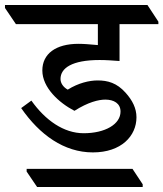

<svg xmlns="http://www.w3.org/2000/svg" viewBox="-65 -644 656 771"><path d="M308 -32C422 -32 483 -98 483 -173C483 -209 467 -241 439 -272C404 -311 368 -321 327 -321C294 -321 250 -311 207 -284C189 -294 178 -310 178 -327C178 -370 223 -403 335 -403C362 -403 387 -401 415 -399V-547H571V-557L527 -624H-45V-612L-1 -547H328V-463C294 -466 272 -468 250 -468C159 -468 105 -428 105 -361C105 -292 172 -231 234 -199C289 -234 331 -244 358 -244C392 -244 419 -229 419 -196C419 -145 357 -109 271 -109C191 -109 117 -161 61 -240L20 -210C94 -103 192 -32 308 -32ZM84 107H508V96L467 34H42V45Z"/></svg>

Font: Noto Serif Devanagari Medium
Style: Regular
Weight: 500
Designer: Universal Thirst, Indian Type Foundry and the Monotype Design Team
Foundry: Monotype Imaging Inc.
Version: Version 2.004